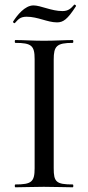

<svg xmlns="http://www.w3.org/2000/svg" viewBox="-20 -795 375 815"><path d="M43 -697C57 -712 65 -724 93 -724C141 -724 181 -700 222 -700C248 -700 266 -712 302 -768C305 -771 298 -777 295 -775C281 -759 270 -748 245 -748C198 -748 153 -772 122 -772C85 -772 52 -729 36 -704C33 -701 40 -695 43 -697ZM208 -81V-542C208 -599 220 -613 289 -613C292 -613 292 -625 289 -625C257 -625 215 -622 166 -622C121 -622 78 -625 45 -625C42 -625 42 -613 45 -613C114 -613 127 -601 127 -544V-81C127 -23 114 -12 45 -12C42 -12 42 0 45 0C78 0 121 -2 166 -2C215 -2 256 0 289 0C292 0 292 -12 289 -12C218 -12 208 -23 208 -81Z"/></svg>

Font: Cormorant Infant Book
Style: Regular
Weight: 500
Designer: Christian Thalmann (Catharsis Fonts)
Version: Version 1.000;PS 002.000;hotconv 1.0.88;makeotf.lib2.5.64775